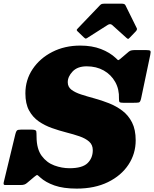

<svg xmlns="http://www.w3.org/2000/svg" viewBox="-57 -1030 863 1074"><path d="M322 -570Q322 -544 342.5 -528.2Q363 -512.5 397 -501.5Q431 -490.5 471.5 -479.5Q512 -468.5 552.5 -452.5Q593 -436.5 627 -411Q661 -385.5 681.5 -345.2Q702 -305 702 -245Q702 -170 661.5 -108.8Q621 -47.5 546.8 -11.2Q472.5 25 372 25Q297.5 25 247.8 7.5Q198 -10 168 -37.5Q155.5 -49 152 -50.8Q148.5 -52.5 135 -41L94 -6.5Q87 -0.5 79.2 2.2Q71.5 5 57 5H-4Q-21 5 -30.2 4.8Q-39.5 4.5 -36 -11L29 -280Q32.5 -294.5 37.5 -299.8Q42.5 -305 61 -305H118Q144.5 -305 146 -295.5Q147.5 -286 147.5 -264Q148 -196.5 176.2 -158.2Q204.5 -120 246.8 -104.5Q289 -89 332 -89Q403.5 -89 432.8 -117.5Q462 -146 462 -190Q462 -220 441.5 -238Q421 -256 387.5 -267.5Q354 -279 313.8 -289.2Q273.5 -299.5 233.2 -313.8Q193 -328 159.5 -351.2Q126 -374.5 105.5 -412.2Q85 -450 85 -508Q85 -583 125.5 -643.5Q166 -704 235.5 -739.5Q305 -775 392 -775Q457.5 -775 507.5 -755.8Q557.5 -736.5 591 -705Q599 -697.5 602 -694.5Q605 -691.5 614 -699L664 -741.5Q671 -747 679.8 -748.5Q688.5 -750 702 -750H759Q780 -750 783.8 -745.5Q787.5 -741 783.5 -723L732.5 -480Q728 -458.5 719.5 -456.8Q711 -455 686 -455H634Q617 -455 612.5 -458.5Q608 -462 608.5 -477.5Q610.5 -530.5 587.5 -571.5Q564.5 -612.5 523.2 -635.8Q482 -659 428 -659Q376.5 -659 349.2 -630.2Q322 -601.5 322 -570ZM413 -820 376.5 -855Q371.5 -860.5 372.2 -863Q373 -865.5 379 -872L502.5 -1001Q508 -1007 514 -1008.2Q520 -1009.5 531 -1009.5H623.5Q640.5 -1009.5 644.5 -1001L708 -872.5Q712 -865 703 -855L667.5 -818Q661 -811.5 658.8 -812.2Q656.5 -813 651 -817.5L570.5 -890Q559.5 -899.5 545.5 -890.5L430 -817Q423.5 -813 420.2 -814.5Q417 -816 413 -820Z"/></svg>

Font: Besley* Fatface
Style: Italic
Weight: 900
Italic angle: -13°
Designer: Owen Earl
Foundry: indestructible type*
Version: Version 3.000; ttfautohint (v1.8.3)